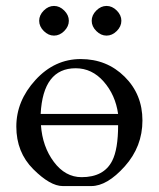

<svg xmlns="http://www.w3.org/2000/svg" viewBox="-20 -613 535 647"><path d="M289 -543Q289 -562 304.5 -577.5Q320 -593 339 -593Q358 -593 373.5 -577.5Q389 -562 389 -543Q389 -524 373.5 -508.5Q358 -493 339 -493Q320 -493 304.5 -508.5Q289 -524 289 -543ZM112 -543Q112 -562 127.5 -577.5Q143 -593 162 -593Q181 -593 196.5 -577.5Q212 -562 212 -543Q212 -524 196.5 -508.5Q181 -493 162 -493Q143 -493 127.5 -508.5Q112 -524 112 -543ZM92 -43Q35 -100 35 -186.5Q35 -273 99.5 -343.5Q164 -414 252 -414Q340 -414 400 -354.5Q460 -295 460 -207Q460 -119 400.5 -52.5Q341 14 287.5 14Q234 14 191.5 14Q149 14 92 -43ZM117 -229H378Q369 -293 329.5 -338Q290 -383 235 -383Q125 -383 117 -229ZM378 -191H118Q123 -119 161.5 -67.5Q200 -16 255 -16Q330 -16 358 -71Q378 -110 378 -191Z"/></svg>

Font: EB Garamond
Style: Regular
Weight: 400
Version: Version 0.012